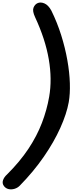

<svg xmlns="http://www.w3.org/2000/svg" viewBox="-28 -1283 569 1480"><path d="M3 152Q-13 131 -4.8 106.5Q3.5 82 26 62Q125.5 -37 191.2 -136.2Q257 -235.5 295.2 -335.8Q333.5 -436 351 -537Q374.5 -671.5 348 -826.2Q321.5 -981 242.5 -1150.5Q220.5 -1198 230 -1223Q239.5 -1248 260 -1258Q284 -1269.5 314.2 -1256.8Q344.5 -1244 368 -1201Q413 -1109.5 443.8 -1011.5Q474.5 -913.5 491.2 -818.8Q508 -724 510.5 -641Q513 -558 502 -496Q486 -406.5 437.2 -297.8Q388.5 -189 309.5 -74.5Q230.5 40 124.5 148Q108 165 84.8 172.2Q61.5 179.5 39.2 174.8Q17 170 3 152Z"/></svg>

Font: Edu QLD Hand
Style: Regular
Weight: 400
Designer: Tina and Corey Anderson, Eben Sorkin
Foundry: Sorkin Type Co.
Version: Version 2.000